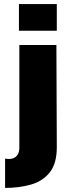

<svg xmlns="http://www.w3.org/2000/svg" viewBox="-20 -730 359 943"><path d="M5 193V49Q25 53 41 48.5Q57 44 66 30.5Q75 17 75 -5V-509H257L259 -7Q259 73 224.5 116.5Q190 160 132 176.5Q74 193 5 193ZM73 -579V-710H259V-579Z"/></svg>

Font: Maven Pro Black
Style: Regular
Weight: 900
Designer: Joe Prince
Foundry: Joe Prince
Version: Version 2.103